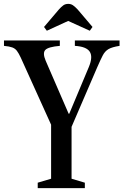

<svg xmlns="http://www.w3.org/2000/svg" viewBox="-30 -970 636 990"><path d="M164.5 0V-28L233.5 -48.5V-327L77 -673Q66.5 -695.5 57.2 -707.8Q48 -720 33 -725.5Q18 -731 -9.5 -733.5V-761.5H278.5V-733.5Q219.5 -728.5 204 -712.8Q188.5 -697 205.5 -657L324 -383.5H327L428.5 -625.5Q450 -677.5 432.5 -703.8Q415 -730 356 -733.5V-761.5H586.5V-733.5Q548 -727.5 529.5 -716.8Q511 -706 499.8 -684.2Q488.5 -662.5 471.5 -623.5L339 -316V-48.5L407.5 -28V0ZM211.5 -811.5 197 -831 273.5 -921Q286 -935 296.5 -942.5Q307 -950 322 -950Q335.5 -950 346 -943Q356.5 -936 370.5 -921L447 -831L433 -811.5L321.5 -862Z"/></svg>

Font: Libre Caslon Condensed Medium
Style: Regular
Weight: 500
Designer: Pablo Impallari, Rodrigo Fuenzalida, Katja Schimmel, Ertekin Erdin
Foundry: Pablo Impallari, Rodrigo Fuenzalida
Version: Version 2.000; ttfautohint (v1.8.4.7-5d5b);gftools[0.9.33]